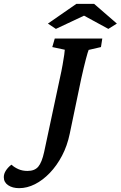

<svg xmlns="http://www.w3.org/2000/svg" viewBox="-170 -772 623 990"><path d="M189.5 -82Q176.8 -20.5 149.9 30.8Q123 82 86.9 119.6Q50.8 157.2 10.3 177.7Q-30.3 198.2 -71.3 198.2Q-105.5 198.2 -127.9 183.1Q-150.4 168 -150.4 141.6Q-150.4 124 -139.6 107.4Q-128.9 90.8 -111.3 77.1Q-94.7 91.8 -74.2 100.6Q-53.7 109.4 -28.3 109.4Q8.8 109.4 27.3 87.4Q45.9 65.4 57.6 11.7L138.7 -368.2Q147.5 -407.2 152.8 -438Q158.2 -468.8 161.1 -488.8Q164.1 -508.8 164.1 -515.6L99.6 -529.3L112.3 -573.2H357.4L350.6 -529.3L287.1 -514.6Q283.2 -505.9 272.9 -467.3Q262.7 -428.7 249 -367.2ZM432.6 -650.4 388.7 -623 234.4 -707H296.9L118.2 -623L77.1 -650.4L223.6 -752H315.4Z"/></svg>

Font: Crimson Pro SemiBold
Style: Italic
Weight: 600
Italic angle: -12°
Designer: Jacques Le Bailly
Foundry: Baron von Fonthausen
Version: Version 1.003